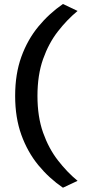

<svg xmlns="http://www.w3.org/2000/svg" viewBox="-20 -792 435 938"><path d="M287.5 125Q220 79 167.2 14.8Q114.5 -49.5 84.2 -133.5Q54 -217.5 54 -323.5Q54 -430.5 84.2 -514.2Q114.5 -598 167.2 -662Q220 -726 287.5 -772.5L359 -738.5Q307.5 -696 262.8 -638.5Q218 -581 190.5 -503.5Q163 -426 163 -323.5Q163 -221.5 190.5 -144Q218 -66.5 262.8 -8.8Q307.5 49 359 91.5Z"/></svg>

Font: Commissioner Medium
Style: Regular
Weight: 500
Designer: Kostas Bartsokas
Foundry: Kostas Bartsokas
Version: Version 1.000; ttfautohint (v1.8.3)